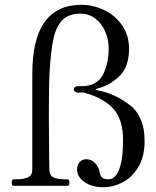

<svg xmlns="http://www.w3.org/2000/svg" viewBox="-20 -776 653 802"><path d="M302 -69Q302 -86 312.5 -98.5Q323 -111 340 -111Q361 -111 376 -96Q391 -81 395 -61Q398 -45 403 -38Q411 -27 434 -27Q461 -27 477.5 -68Q494 -109 494 -191Q494 -276 454.5 -320.5Q415 -365 338 -387Q329 -390 322 -390L306 -389Q299 -389 293.5 -393Q288 -397 288 -402Q288 -408 292.5 -412Q297 -416 304 -416H320Q332 -416 339 -417Q392 -424 413 -470Q434 -516 434 -573Q434 -611 419.5 -644.5Q405 -678 378 -698.5Q351 -719 317 -719Q268 -719 241.5 -693Q215 -667 203.5 -615Q192 -563 187 -472Q184 -416 184 -292L185 -161Q186 -126 186 -69Q186 -43 203.5 -35Q221 -27 250 -27H263Q270 -27 270 -13Q270 0 263 0H37Q29 0 29 -13Q29 -27 37 -27H50Q79 -27 97 -35.5Q115 -44 115 -69V-469Q115 -756 321 -756Q368 -756 414 -734.5Q460 -713 489.5 -671Q519 -629 519 -573Q519 -496 479 -458Q439 -420 390 -407Q379 -404 379 -402Q379 -401 391 -398Q462 -384 523 -336.5Q584 -289 584 -187Q584 -122 558 -78.5Q532 -35 492.5 -14.5Q453 6 411 6Q364 6 333 -15.5Q302 -37 302 -69Z"/></svg>

Font: Shippori Mincho B1
Style: Regular
Weight: 400
Designer: FONTDASU
Foundry: FONTDASU / Google Inc. / but / Adobe
Version: Version 3.110; ttfautohint (v1.8.3)